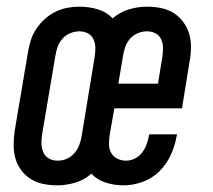

<svg xmlns="http://www.w3.org/2000/svg" viewBox="-20 -548 640 576"><path d="M152 8Q131 8 110.5 4Q90 0 73 -10.5Q56 -21 44 -37Q32 -53 26.5 -72Q21 -91 21 -112.5Q21 -134 24 -155L64 -392Q67 -410 72.5 -427.5Q78 -445 89 -461.5Q100 -478 114.5 -491Q129 -504 146 -512.5Q163 -521 181.5 -524.5Q200 -528 218 -528Q247 -528 273.5 -520Q300 -512 318 -493Q340 -512 367 -520Q394 -528 421 -528Q442 -528 462.5 -524Q483 -520 500 -509.5Q517 -499 529 -483Q541 -467 547 -448Q553 -429 553 -407.5Q553 -386 549 -365L526 -223H323L309 -143Q307 -129 307 -115Q307 -101 313.5 -89.5Q320 -78 332 -72Q344 -66 358 -66Q372 -66 385 -72.5Q398 -79 406.5 -90.5Q415 -102 420 -115.5Q425 -129 427 -142L428 -145H511L510 -140Q505 -111 492.5 -83.5Q480 -56 458.5 -34.5Q437 -13 408 -2.5Q379 8 351 8Q323 8 297.5 0Q272 -8 254 -27Q233 -8 205.5 0Q178 8 152 8ZM335 -297H454L467 -377Q469 -391 469 -404.5Q469 -418 463.5 -430Q458 -442 446.5 -448Q435 -454 421 -454Q407 -454 393.5 -448.5Q380 -443 370 -431.5Q360 -420 355.5 -406.5Q351 -393 349 -380ZM153 -66Q167 -66 180 -71.5Q193 -77 203 -88.5Q213 -100 218 -113.5Q223 -127 225 -140L264 -377Q266 -391 266 -404.5Q266 -418 260.5 -430Q255 -442 243.5 -448Q232 -454 218 -454Q205 -454 191 -448.5Q177 -443 167 -431.5Q157 -420 152.5 -406.5Q148 -393 146 -380L106 -143Q104 -129 104.5 -115.5Q105 -102 110.5 -90Q116 -78 127.5 -72Q139 -66 153 -66Z"/></svg>

Font: Iosevka Extended Oblique
Style: Regular
Weight: 400
Width: 7
Italic angle: -9°
Monospace: yes
Designer: Belleve Invis
Foundry: Belleve Invis
Version: Version 32.0.1; ttfautohint (v1.8.4)